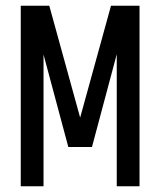

<svg xmlns="http://www.w3.org/2000/svg" viewBox="-20 -646 556 666"><path d="M131 0H52V-626H151L258 -238L365 -626H464V0H385V-458L299 -136H217L131 -457Z"/></svg>

Font: Teko Regular
Style: Regular
Weight: 400
Designer: Manushi Parikh, Jonny Pinhorn
Foundry: Indian Type Foundry
Version: Version 1.105;PS 1.0;hotconv 1.0.78;makeotf.lib2.5.61930; tt